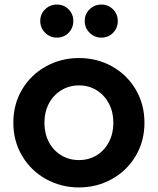

<svg xmlns="http://www.w3.org/2000/svg" viewBox="-20 -810 692 842"><path d="M38.5 -272Q38.5 -352.4 76.6 -417.1Q114.8 -481.8 181 -518.6Q247.2 -555.5 326.5 -555.5Q405.8 -555.5 471.5 -518.8Q537.2 -482 575.4 -417.1Q613.5 -352.1 613.5 -272Q613.5 -191 575.1 -126.2Q536.8 -61.5 470.7 -24.8Q404.7 12 326.5 12Q247.4 12 181.4 -24.8Q115.5 -61.5 77 -126.5Q38.5 -191.5 38.5 -272ZM477.2 -271.6Q477.2 -318.5 457.8 -355.6Q438.2 -392.8 404 -414.1Q369.8 -435.5 326.5 -435.5Q283.2 -435.5 248.5 -414.1Q213.8 -392.8 194.2 -355.6Q174.8 -318.5 174.8 -271.9Q174.8 -224.5 194.2 -187.2Q213.8 -150 248.5 -129Q283.2 -108 326.5 -108Q369.8 -108 404 -129Q438.2 -150 457.8 -187.4Q477.2 -224.8 477.2 -271.6ZM156.5 -718Q156.5 -748.3 177.9 -769.2Q199.2 -790 229.5 -790Q259.8 -790 280.7 -769.2Q301.5 -748.3 301.5 -718Q301.5 -687 280.7 -666Q259.8 -645 229.5 -645Q199.2 -645 177.9 -666.4Q156.5 -687.8 156.5 -718ZM351.5 -718Q351.5 -748.3 372.9 -769.2Q394.2 -790 424.5 -790Q454.8 -790 475.7 -769.2Q496.5 -748.3 496.5 -718Q496.5 -687 475.7 -666Q454.8 -645 424.5 -645Q394.2 -645 372.9 -666.4Q351.5 -687.8 351.5 -718Z"/></svg>

Font: Trafiko Sans Variable
Style: Regular
Weight: 400
Designer: Gumpita Rahayu / Trafiko
Foundry: Tokotype / Trafiko
Version: Version 0.001;FEAKit 1.0